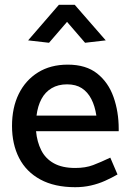

<svg xmlns="http://www.w3.org/2000/svg" viewBox="-20 -767 544 799"><path d="M474 -221V-231Q474 -302 452.5 -363Q431 -424 384.5 -461Q338 -498 262 -498Q190 -498 138 -465.5Q86 -433 58 -376Q30 -319 30 -243Q30 -167 59.5 -109.5Q89 -52 148 -20Q207 12 293 12Q327 12 358 5Q389 -2 417 -14.5Q445 -27 469 -41L439 -111Q399 -92 367.5 -80Q336 -68 293 -68Q239 -68 204 -87.5Q169 -107 151.5 -142Q134 -177 130 -221ZM132 -286Q137 -326 152.5 -355Q168 -384 195 -400Q222 -416 259 -416Q296 -416 320.5 -400Q345 -384 360 -355Q375 -326 381 -286ZM259 -676 334 -589 420 -599 291 -747H225L97 -599L184 -589Z"/></svg>

Font: Catamaran Thin Medium
Style: Regular
Weight: 500
Version: Version 2.000